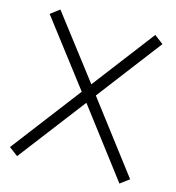

<svg xmlns="http://www.w3.org/2000/svg" viewBox="-106 -786 819 893"><g transform="rotate(15 303.5 -339.5)"><path d="M532.2 -694.8 575.2 -662.1 337.9 -351.1 592.8 -16.1 549.8 16.1 304.2 -307.1 57.1 16.1 14.2 -16.1 270 -351.1 32.2 -662.1 75.2 -694.8 304.2 -396Z"/></g></svg>

Font: Rawengulk
Style: Demibold
Weight: 600
Version: Version 0.92